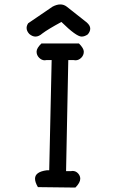

<svg xmlns="http://www.w3.org/2000/svg" viewBox="-20 -843 540 866"><path d="M348 -678Q324 -678 257 -744Q196 -711 171 -692Q155 -678 140 -678Q126 -678 112 -690Q100 -703 100 -717Q100 -727 107 -738L217 -813Q236 -823 252 -823Q268 -823 281 -813L371 -742Q387 -728 387 -714Q387 -701 376 -688Q362 -678 348 -678ZM320 3 151 1Q138 -21 138 -37Q138 -68 191 -75H202L213 -572H189L182 -571Q168 -571 156.5 -582.5Q145 -594 145 -610Q145 -626 167 -647H336Q358 -625 358 -610Q358 -594 346.5 -582.5Q335 -571 320 -571L312 -572H288L278 -71H299L307 -72Q322 -72 332 -61Q342 -50 342 -37Q342 -19 320 3Z"/></svg>

Font: Xiaolai Mono SC
Style: Regular
Weight: 400
Monospace: yes
Designer: LXGW / Nozomi Seto
Version: Version 3.113;September 30, 2024